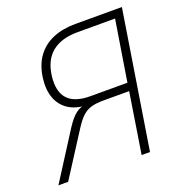

<svg xmlns="http://www.w3.org/2000/svg" viewBox="-127 -816 880 928"><g transform="rotate(-20 312.5 -352.5)"><path d="M17 0 172 -243Q198 -283 221.5 -301.5Q245 -320 272 -322L281 -323L280 -317Q222 -319 184.5 -344Q147 -369 131.5 -413Q116 -457 124 -515Q133 -579 164 -621Q195 -663 245 -684Q295 -705 361 -705H600L488 0H445L494 -311H361Q325 -311 299.5 -304Q274 -297 253.5 -278Q233 -259 212 -226L67 0ZM310 -352H500L550 -664H357Q274 -664 226 -625.5Q178 -587 168 -509Q158 -431 193 -391.5Q228 -352 310 -352Z"/></g></svg>

Font: Nunito Sans 10pt SemiCondensed ExtraLight
Style: Italic
Weight: 250
Width: 4
Italic angle: -9°
Designer: Vernon Adams
Foundry: Vernon Adams
Version: Version 3.101;gftools[0.9.27]